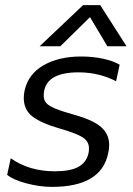

<svg xmlns="http://www.w3.org/2000/svg" viewBox="-20 -716 519 751"><path d="M305 -696H372L475 -535H400L332 -649L216 -535H135ZM8 -32 22 -97Q94 -46 194 -46Q256 -46 287 -63.5Q318 -81 326 -116Q328 -123 328 -136Q328 -163 303 -179Q278 -195 208 -215Q142 -234 107.5 -260Q73 -286 73 -333Q73 -346 76 -361Q90 -426 150 -460.5Q210 -495 297 -495Q343 -495 382.5 -486.5Q422 -478 448 -463L434 -398Q405 -414 367 -423.5Q329 -433 287 -433Q151 -433 151 -341Q151 -324 161.5 -312.5Q172 -301 198 -290.5Q224 -280 274 -266Q345 -246 376 -218.5Q407 -191 407 -149Q407 -132 403 -116Q376 15 183 15Q136 15 84.5 1.5Q33 -12 8 -32Z"/></svg>

Font: Prompt Light
Style: Italic
Weight: 300
Italic angle: -12°
Designer: Katatrad Team
Foundry: CadsonDemak
Version: Version 1.000